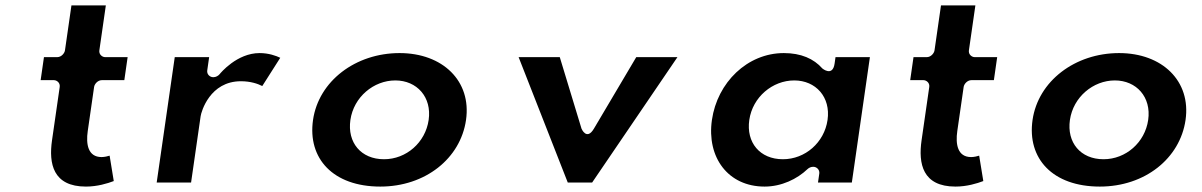

<svg xmlns="http://www.w3.org/2000/svg" viewBox="-20 -699 4440 709"><path d="M219.9 -513C218.4 -502.3 206.5 -488 191.3 -488H142.3L130.1 -403H179.1C189.8 -403 202.7 -393.1 200.5 -378L172.1 -181C159.7 -94.9 175.4 -10 297.4 -10C339.1 -10 377.2 -21.6 400.1 -30.4L384.8 -124.2C378.8 -122.2 366 -119 355.1 -119C304.8 -119 297 -166.6 304 -215L327.5 -378C329 -388.7 340.9 -403 356.1 -403H439.1L451.3 -488H368.3C357.6 -488 344.7 -497.9 346.9 -513L370.8 -679H243.8Z M558.6 -25H685.6L720.9 -270C723.3 -286.6 755 -399 869.5 -399C905 -399 931.4 -390 948.5 -381.3L1014.9 -485.6C999.5 -493.1 972.1 -503 938.5 -503C854.9 -503 794.2 -429.1 791.1 -425.2C786.2 -419.2 777.3 -414 768.7 -414H766.7C755.9 -414 743.1 -423.9 745.3 -439L752.3 -488H625.3Z M1135.9 -256C1115.4 -113.6 1210 -10 1384.4 -10C1550.8 -10 1680.4 -113.9 1700.9 -256C1721.6 -399.6 1615 -503 1455.5 -503C1292.8 -503 1156.6 -399.5 1135.9 -256ZM1273.9 -256C1286.1 -340.7 1359.7 -402 1439.9 -402C1519.3 -402 1575.1 -340.6 1562.9 -256C1550.9 -172.8 1480.4 -111 1398 -111C1312.7 -111 1261.9 -173.1 1273.9 -256Z M2047.1 -488H1895.1L2076.6 -25H2166.6L2481.6 -488H2329.5L2173.1 -223.8C2146.3 -178.6 2127.4 -223.8 2127.4 -223.8Z M2608.9 -256C2589 -117.7 2668.7 -10 2803.4 -10C2866 -10 2923.5 -37.8 2962.2 -74.8C2967.2 -79.5 2974.8 -83 2982 -83H2984C2994.7 -83 3007.5 -73.1 3005.4 -58L3000.6 -25H3125.6L3192.3 -488H3065.3L3061.9 -464C3054.7 -414.5 3016.8 -446.1 3016.8 -446.1C2985 -482.3 2937.8 -503 2874.5 -503C2739.8 -503 2628.8 -394.4 2608.9 -256ZM2746.9 -256C2759.1 -340.7 2832.7 -402 2912.9 -402C2992.3 -402 3048.1 -340.6 3035.9 -256C3023.9 -172.8 2953.4 -111 2871 -111C2785.7 -111 2734.9 -173.1 2746.9 -256Z M3430.9 -513C3429.4 -502.3 3417.5 -488 3402.3 -488H3353.3L3341.1 -403H3390.1C3400.8 -403 3413.7 -393.1 3411.5 -378L3383.1 -181C3370.7 -94.9 3386.4 -10 3508.4 -10C3550.1 -10 3588.2 -21.6 3611.1 -30.4L3595.8 -124.2C3589.8 -122.2 3577 -119 3566.1 -119C3515.8 -119 3508 -166.6 3515 -215L3538.5 -378C3540 -388.7 3551.9 -403 3567.1 -403H3650.1L3662.3 -488H3579.3C3568.6 -488 3555.7 -497.9 3557.9 -513L3581.8 -679H3454.8Z M3792.9 -256C3772.4 -113.6 3867 -10 4041.4 -10C4207.8 -10 4337.4 -113.9 4357.9 -256C4378.6 -399.6 4272 -503 4112.5 -503C3949.8 -503 3813.6 -399.5 3792.9 -256ZM3930.9 -256C3943.1 -340.7 4016.7 -402 4096.9 -402C4176.3 -402 4232.1 -340.6 4219.9 -256C4207.9 -172.8 4137.4 -111 4055 -111C3969.7 -111 3918.9 -173.1 3930.9 -256Z"/></svg>

Font: Hussar Ekologiczny
Style: Regular
Weight: 400
Foundry: Cannot Into Space Fonts
Version: Version 0.97